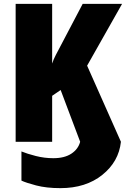

<svg xmlns="http://www.w3.org/2000/svg" viewBox="-20 -734 652 994"><path d="M293 240Q424 240 509.5 171.5Q595 103 606 0L431 -394L612 -714H408L294 -497Q282 -474 269.5 -450.5Q257 -427 250 -405V-714H61V0H250V-238L294 -268L395 0Q385 38 349.5 61.5Q314 85 256 85Q210 85 165 73.5Q120 62 91 50V201Q114 212 167 226Q220 240 293 240Z"/></svg>

Font: Noto Sans Display SemiCondensed Black
Style: Regular
Weight: 900
Width: 4
Designer: Monotype Design Team
Foundry: Monotype Imaging Inc.
Version: Version 1.900